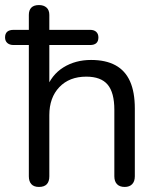

<svg xmlns="http://www.w3.org/2000/svg" viewBox="-38 -732 626 759"><path d="M116 7Q96 7 86 -4Q76 -15 76 -35V-554H16Q0 -554 -9 -562Q-18 -570 -18 -584Q-18 -614 16 -614H94L76 -587V-673Q76 -692 86 -702Q96 -712 116 -712Q135 -712 146 -702Q157 -692 157 -673V-587L139 -614H318Q334 -614 342.5 -606Q351 -598 351 -584Q351 -554 318 -554H157V-378H144Q165 -436 212.5 -465.5Q260 -495 322 -495Q380 -495 418.5 -474Q457 -453 476 -410.5Q495 -368 495 -303V-35Q495 -15 484.5 -4Q474 7 455 7Q435 7 424.5 -4Q414 -15 414 -35V-298Q414 -366 387.5 -397.5Q361 -429 303 -429Q236 -429 196.5 -387.5Q157 -346 157 -277V-35Q157 7 116 7Z"/></svg>

Font: Nunito ExtraLight
Style: Regular
Weight: 400
Version: Version 3.602